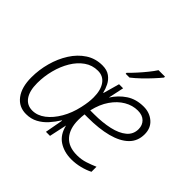

<svg xmlns="http://www.w3.org/2000/svg" viewBox="-181 -975 1194 1194"><g transform="rotate(45 416.5 -378.0)"><path d="M187.5 9.8Q124 9.8 86.9 -39.6Q49.8 -88.9 49.8 -175.8Q49.8 -242.2 67.6 -307.1Q85.4 -372.1 119.1 -425Q152.8 -478 200.9 -509.5Q249 -541 310.1 -541Q350.6 -541 375.7 -522.5Q400.9 -503.9 414.3 -476.8Q427.7 -449.7 433.1 -424.3H436L465.8 -530.8H501.5L479.5 -427.2Q511.7 -478 559.3 -509.5Q606.9 -541 673.3 -541Q725.6 -541 762.2 -509.5Q798.8 -478 798.8 -423.3Q798.8 -362.8 758.8 -323.7Q718.8 -284.7 646 -265.6Q573.2 -246.6 475.6 -246.6H446.8Q445.3 -236.8 444.3 -222.4Q443.4 -208 443.4 -194.3Q443.4 -118.7 480.7 -75.9Q518.1 -33.2 592.3 -33.2Q630.9 -33.2 665.3 -44.4Q699.7 -55.7 729.5 -68.8V-24.4Q700.2 -9.3 662.4 0.2Q624.5 9.8 585.4 9.8Q522.5 9.8 476.1 -20.3Q429.7 -50.3 414.1 -116.2L389.2 0H353.5L375.5 -120.1H372.6Q352.1 -86.9 325.7 -57.1Q299.3 -27.3 265.1 -8.8Q231 9.8 187.5 9.8ZM454.1 -289.1H487.3Q562 -289.1 621.3 -302.5Q680.7 -315.9 715.1 -344.7Q749.5 -373.5 749.5 -419.4Q749.5 -453.6 727.3 -475.8Q705.1 -498 664.6 -498Q618.7 -498 576.2 -473.4Q533.7 -448.7 501.5 -402.1Q469.2 -355.5 454.1 -289.1ZM200.2 -33.2Q244.1 -33.2 284.2 -63.7Q324.2 -94.2 354.7 -146.7Q385.3 -199.2 399.9 -265.1Q406.7 -295.9 409.4 -318.1Q412.1 -340.3 412.1 -360.4Q412.1 -424.8 386.2 -461.2Q360.4 -497.6 314 -497.6Q264.6 -497.6 225.3 -470Q186 -442.4 158.2 -396Q130.4 -349.6 115.5 -292.2Q100.6 -234.9 100.6 -175.8Q100.6 -107.4 126.7 -70.3Q152.8 -33.2 200.2 -33.2ZM448.7 -606V-614.3Q469.7 -634.3 494.1 -661.4Q518.6 -688.5 541 -716.3Q563.5 -744.1 577.6 -766.1H634.3V-757.8Q617.7 -737.3 592 -709.5Q566.4 -681.6 537.6 -654.1Q508.8 -626.5 482.4 -606Z"/></g></svg>

Font: Open Sans Light
Style: Italic
Weight: 300
Italic angle: -12°
Designer: Monotype Design Team
Foundry: Monotype Imaging Inc.
Version: Version 3.003; ttfautohint (v1.8.4)